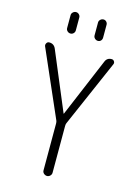

<svg xmlns="http://www.w3.org/2000/svg" viewBox="-137 -1008 774 1082"><g transform="rotate(15 250.0 -467.5)"><path d="M302.7 -910.2Q302.7 -919.9 310.5 -927.2Q318.4 -934.6 328.6 -934.6Q338.9 -934.6 345.7 -927.2Q352.5 -919.9 352.5 -910.2V-835Q352.5 -824.2 345.7 -816.9Q338.9 -809.6 328.6 -809.6Q318.4 -809.6 310.5 -816.9Q302.7 -824.2 302.7 -835ZM142.6 -910.2Q142.6 -919.9 150.4 -927.2Q158.2 -934.6 168.5 -934.6Q178.7 -934.6 186 -927.2Q193.4 -919.9 193.4 -910.2V-835Q193.4 -824.2 186 -816.9Q178.7 -809.6 168.5 -809.6Q158.2 -809.6 150.4 -816.9Q142.6 -824.2 142.6 -835ZM218.8 -315.4 48.8 -704.1Q45.9 -712.9 51.3 -721.7Q56.6 -730.5 66.4 -730.5Q94.7 -730.5 105.5 -704.1L248 -364.3Q248 -363.3 249 -363.3Q250 -363.3 250 -364.3L393.6 -705.1Q403.3 -730.5 430.7 -730.5Q440.4 -730.5 445.8 -722.2Q451.2 -713.9 447.3 -705.1L277.3 -315.4Q274.4 -308.6 274.4 -298.8V-25.4Q274.4 -15.6 266.6 -7.8Q258.8 0 248.5 0Q238.3 0 230 -7.3Q221.7 -14.6 221.7 -25.4V-298.8Q221.7 -308.6 218.8 -315.4Z"/></g></svg>

Font: Rounded Mgen+ 2m light
Style: Regular
Weight: 200
Designer: [Source Han Sans]
Ryoko NISHIZUKA  (kana & ideographs); Paul D. Hunt (Latin, Greek & Cyrillic); Wenlong ZHANG  (bopomofo
Version: Version 1.059.20150602